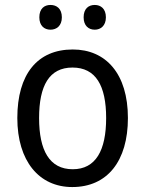

<svg xmlns="http://www.w3.org/2000/svg" viewBox="-20 -746 586 776"><path d="M139 -676C139 -642 159 -626 184 -626C209 -626 230 -642 230 -676C230 -711 209 -726 184 -726C159 -726 139 -711 139 -676ZM318 -676C318 -642 338 -626 363 -626C387 -626 408 -642 408 -676C408 -711 387 -726 363 -726C338 -726 318 -711 318 -676ZM497 -269C497 -448 408 -546 274 -546C131 -546 50 -446 50 -269C50 -95 138 10 272 10C414 10 497 -95 497 -269ZM138 -269C138 -400 179 -473 273 -473C367 -473 409 -400 409 -269C409 -138 367 -62 274 -62C180 -62 138 -138 138 -269Z"/></svg>

Font: Noto Sans Malayalam SemiCondensed
Style: Regular
Weight: 400
Width: 4
Designer: Jelle Bosma - Monotype Design Team
Foundry: Monotype Imaging Inc.
Version: Version 2.104